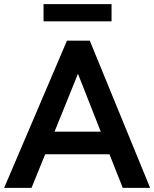

<svg xmlns="http://www.w3.org/2000/svg" viewBox="-30 -906 744 926"><path d="M-10 0 293 -710H403L694 0H562L498 -162H188L122 0ZM233 -271H456L346 -550ZM180 -886H508V-803H180Z"/></svg>

Font: Livvic SemiBold
Style: Regular
Weight: 600
Designer: Jacques Le Bailly, Baron von Fonthausen
Version: Version 1.001; ttfautohint (v1.8.2)